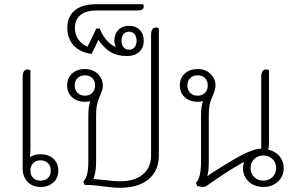

<svg xmlns="http://www.w3.org/2000/svg" viewBox="-20 -885 1402 915"><path d="M258 -72Q258 -37 234.5 -15.5Q211 6 173 6Q135 6 111.5 -18.5Q88 -43 88 -82V-519Q88 -554 112 -554Q118 -554 125 -550V-175Q125 -150 122 -136Q144 -150 173 -150Q211 -150 234.5 -128.5Q258 -107 258 -72ZM222 -72Q222 -94 208.5 -107.5Q195 -121 173 -121Q151 -121 138 -107.5Q125 -94 125 -72Q125 -50 138 -37Q151 -24 173 -24Q195 -24 208.5 -37Q222 -50 222 -72Z M737 -750V-144Q737 -72 688.5 -31Q640 10 550 10Q517 10 471 3Q464 2 437.5 -1Q411 -4 383 -4L377 -20Q389 -31 395 -54Q401 -77 401 -120V-335Q401 -377 410 -403Q399 -400 386 -400Q347 -400 323.5 -421.5Q300 -443 300 -478Q300 -513 323.5 -534.5Q347 -556 384 -556Q422 -556 446 -533Q470 -510 470 -476Q470 -464 466.5 -453.5Q463 -443 454 -422Q445 -401 441.5 -382.5Q438 -364 438 -335V-120Q438 -89 435 -69.5Q432 -50 425 -32Q440 -31 479 -27Q527 -21 552 -21Q622 -21 661 -54Q700 -87 700 -144V-719Q700 -754 724 -754Q730 -754 737 -750ZM433 -478Q433 -500 420 -513Q407 -526 385 -526Q363 -526 349.5 -513Q336 -500 336 -478Q336 -456 349.5 -442.5Q363 -429 385 -429Q407 -429 420 -442.5Q433 -456 433 -478Z M665 -691Q665 -657 643.5 -637.5Q622 -618 585 -618Q541 -618 509.5 -635.5Q478 -653 449 -695L417 -628Q361 -636 331 -668.5Q301 -701 301 -752Q301 -807 337 -836Q373 -865 440 -865H662Q665 -859 665 -854Q665 -835 636 -835H440Q390 -835 363.5 -813.5Q337 -792 337 -752Q337 -721 352.5 -698Q368 -675 397 -662L439 -749H455Q468 -717 488 -693.5Q508 -670 532 -661Q525 -677 525 -691Q525 -723 544 -742.5Q563 -762 595 -762Q627 -762 646 -742.5Q665 -723 665 -691ZM631 -691Q631 -711 621 -722.5Q611 -734 595 -734Q579 -734 569 -722.5Q559 -711 559 -691Q559 -672 569 -660Q579 -648 595 -648Q611 -648 621 -659.5Q631 -671 631 -691Z M1332 -84Q1332 -45 1304.5 -19.5Q1277 6 1235 6Q1193 6 1165.5 -19.5Q1138 -45 1138 -84Q1138 -99 1143 -114Q1114 -97 1087 -81Q1045 -55 1018 -36Q991 -17 983 -12Q980 -10 971 -3.5Q962 3 957.5 4.5Q953 6 947 6Q942 6 933 4Q924 2 920 2L914 -14Q938 -36 938 -116V-335Q938 -377 947 -403Q936 -400 922 -400Q884 -400 860.5 -421.5Q837 -443 837 -478Q837 -513 860.5 -534.5Q884 -556 922 -556Q959 -556 983 -533Q1007 -510 1007 -478Q1007 -457 991 -422Q982 -403 978.5 -383.5Q975 -364 975 -335V-116Q975 -72 968 -45Q992 -64 1071 -111Q1128 -146 1162.5 -160.5Q1197 -175 1225 -177V-519Q1225 -554 1249 -554Q1255 -554 1262 -550V-210Q1262 -185 1258 -172Q1291 -165 1311.5 -141Q1332 -117 1332 -84ZM922 -429Q944 -429 957 -442.5Q970 -456 970 -478Q970 -500 957 -513Q944 -526 922 -526Q900 -526 886.5 -513Q873 -500 873 -478Q873 -456 886.5 -442.5Q900 -429 922 -429ZM1296 -84Q1296 -110 1278.5 -127Q1261 -144 1235 -144Q1209 -144 1191.5 -127Q1174 -110 1174 -84Q1174 -58 1191.5 -41Q1209 -24 1235 -24Q1261 -24 1278.5 -41Q1296 -58 1296 -84Z"/></svg>

Font: Thasadith
Style: Regular
Weight: 400
Designer: Cadson Demak Co.,Ltd.
Foundry: Cadson Demak Co.,Ltd.
Version: Version 1.000; ttfautohint (v1.6)